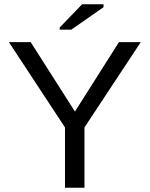

<svg xmlns="http://www.w3.org/2000/svg" viewBox="-20 -887 707 907"><path d="M379 -285V0H287V-285L22 -688H125L334 -360L542 -688H645ZM262 -747V-757L368 -867H469V-853L317 -747Z"/></svg>

Font: Libra Sans
Style: Regular
Weight: 400
Foundry: Context Ltd
Version: Version 1.000; ttfautohint (v1.3)